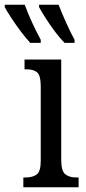

<svg xmlns="http://www.w3.org/2000/svg" viewBox="-81 -786 361 806"><path d="M17 0V-41H27Q56 -41 73 -53.5Q90 -66 90 -110V-425Q90 -469 75 -482Q60 -495 32 -495H22V-536H176V-115Q176 -68 193 -54.5Q210 -41 239 -41H249V0ZM190 -606Q172 -624 150.5 -652.5Q129 -681 110.5 -710Q92 -739 83 -756V-766H165Q178 -732 197 -690Q216 -648 232 -619V-606ZM46 -606Q29 -624 7.5 -652.5Q-14 -681 -33 -710Q-52 -739 -61 -756V-766H23Q35 -732 54.5 -690Q74 -648 90 -619V-606Z"/></svg>

Font: Noto Serif ExtraCondensed
Style: Regular
Weight: 400
Width: 2
Designer: Monotype Design Team
Foundry: Monotype Imaging Inc.
Version: Version 2.015